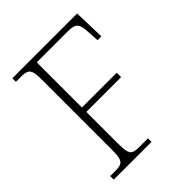

<svg xmlns="http://www.w3.org/2000/svg" viewBox="-199 -835 956 956"><g transform="rotate(-45 279.0 -357.0)"><path d="M47 0V-25H84Q108 -25 121.5 -30.5Q135 -36 140.5 -54Q146 -72 146 -108V-606Q146 -643 140.5 -660.5Q135 -678 121.5 -683.5Q108 -689 84 -689H47V-714H503L508 -548H481L477 -612Q476 -651 463.5 -667.5Q451 -684 411 -684H189V-366H434V-335H189V-109Q189 -73 194 -54.5Q199 -36 212.5 -30.5Q226 -25 251 -25H313V0Z"/></g></svg>

Font: Noto Serif Gujarati ExtraLight
Style: Regular
Weight: 250
Version: Version 2.102